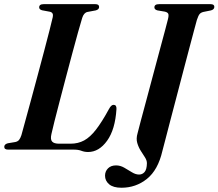

<svg xmlns="http://www.w3.org/2000/svg" viewBox="-23 -720 1051 924"><path d="M331.5 0H16Q-3 0 -2.5 -14Q-2 -26 14.5 -30.5L50.5 -36.5Q62.5 -39 68.8 -46.8Q75 -54.5 80 -69.5Q86 -91.5 98.2 -136Q110.5 -180.5 126 -237.8Q141.5 -295 158 -356.5Q174.5 -418 189.5 -474.8Q204.5 -531.5 215.5 -574.8Q226.5 -618 231 -638Q235.5 -659.5 217 -663.5L179.5 -670.5Q165.5 -674.5 165.5 -684.5Q165.5 -700 187 -700H436Q454 -700 454 -686.5Q454 -674.5 438 -670L398 -662.5Q380.5 -659 372.5 -633.5Q365 -609.5 352.5 -564.5Q340 -519.5 324.8 -462.8Q309.5 -406 293.8 -346.2Q278 -286.5 263.8 -231.8Q249.5 -177 239 -135.5Q228.5 -94 224.5 -75Q218.5 -49 227.8 -38.8Q237 -28.5 261 -28.5H317Q353 -28.5 382 -44.2Q411 -60 439.2 -96.5Q467.5 -133 501.5 -195.5Q512 -215.5 523.5 -215.5Q538.5 -215.5 537.5 -195.5Q531.5 -97 492.5 -42.8Q453.5 11.5 401 11.5Q383.5 11.5 369 5.8Q354.5 0 331.5 0ZM924.5 -624Q922 -615.5 912.8 -581Q903.5 -546.5 889.8 -494.5Q876 -442.5 860 -381.5Q844 -320.5 827.8 -258.5Q811.5 -196.5 797.2 -142Q783 -87.5 772.8 -48Q762.5 -8.5 758.5 6.5Q737.5 98 684.2 140.8Q631 183.5 561.5 183.5Q522 183.5 502.2 166.8Q482.5 150 482.5 125.5Q482.5 104.5 496.8 90.2Q511 76 535.5 76Q556 76 575 87Q594 98 611.8 109Q629.5 120 646.5 120Q662 120 672.8 107.8Q683.5 95.5 684 65.5Q684 52 674.8 37.5Q665.5 23 654.5 5.8Q643.5 -11.5 637.5 -32.2Q631.5 -53 639 -78.5Q643 -95 654.5 -138.2Q666 -181.5 681.8 -239.8Q697.5 -298 714.2 -361Q731 -424 746.2 -480.5Q761.5 -537 772 -576.5Q782.5 -616 785 -626.5Q790 -646 786.8 -653.5Q783.5 -661 770 -664L734.5 -670Q720 -674 720 -684.5Q720 -700 742.5 -700H990.5Q1008.5 -700 1008.5 -687Q1008.5 -674.5 992.5 -670L955.5 -662.5Q943.5 -659.5 937.5 -652.2Q931.5 -645 924.5 -624Z"/></svg>

Font: Fraunces 72pt S000 SemiBold
Style: Italic
Weight: 600
Italic angle: -16°
Version: Version 1.000; ttfautohint (v1.8.3)